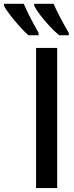

<svg xmlns="http://www.w3.org/2000/svg" viewBox="-115 -958 379 978"><path d="M68.8 0V-713.9H176.3V0ZM158.2 -938.5Q168.5 -913.1 190.9 -870.4Q213.4 -827.6 235.4 -790.5V-778.3H186.5Q163.6 -796.9 137.7 -824.7Q111.8 -852.5 90.1 -881.1Q68.4 -909.7 59.1 -929.2V-938.5ZM5.9 -938.5Q20.5 -904.8 40 -866.9Q59.6 -829.1 81.5 -790.5V-778.3H29.8Q9.8 -795.9 -15.4 -824Q-40.5 -852.1 -62.7 -880.6Q-85 -909.2 -94.7 -929.2V-938.5Z"/></svg>

Font: Open Sans Condensed SemiBold
Style: Regular
Weight: 600
Width: 3
Designer: Monotype Design Team
Foundry: Monotype Imaging Inc.
Version: Version 3.000; ttfautohint (v1.8.4)